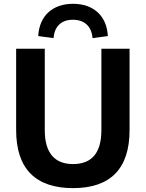

<svg xmlns="http://www.w3.org/2000/svg" viewBox="-20 -974 763 1005"><path d="M362.3 10.7C556.6 10.7 658.2 -89.4 658.2 -293V-718.8H510.7V-292.5C510.7 -173.8 460.4 -115.2 362.3 -115.2C265.6 -115.2 214.4 -173.8 214.4 -292.5V-718.8H64.5V-293C64.5 -89.4 167.5 10.7 362.3 10.7ZM260.3 -774.4C265.1 -836.4 301.3 -870.6 361.3 -870.6C421.9 -870.6 459.5 -836.4 464.4 -774.4L544.4 -785.2C539.1 -891.6 468.8 -954.1 362.3 -954.1C255.9 -954.1 185.5 -891.6 180.2 -785.2Z"/></svg>

Font: Winston
Style: Bold
Weight: 700
Designer: Vernon Adams, Kim Jin-seong, David Berlow, Cristiano Sobral
Foundry: The Winston Project Authors
Version: Version 3.004